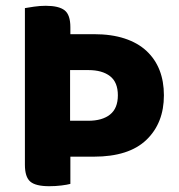

<svg xmlns="http://www.w3.org/2000/svg" viewBox="-20 -636 617 663"><path d="M66 -608Q77 -610 97.5 -613Q118 -616 138 -616Q183 -616 203 -600.5Q223 -585 223 -542V-518H304Q365 -518 410.5 -503Q456 -488 486 -460Q516 -432 531 -393.5Q546 -355 546 -307Q546 -211 485.5 -153Q425 -95 304 -95H223V-1Q212 2 192 4.5Q172 7 150 7Q103 7 84.5 -9Q66 -25 66 -67ZM222 -219H285Q333 -219 360 -240.5Q387 -262 387 -307Q387 -352 360 -373Q333 -394 285 -394H222Z"/></svg>

Font: Baloo Da 2
Style: Bold
Weight: 700
Designer: Noopur Datye, Sulekha Rajkumar and Ek Type
Foundry: Ek Type
Version: Version 1.640;hotconv 1.0.111;makeotfexe 2.5.65597; ttfautoh